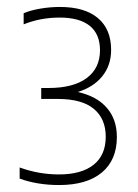

<svg xmlns="http://www.w3.org/2000/svg" viewBox="-20 -458 398 552"><path d="M316 -64Q316 2 272.8 38Q229.5 74 150 74Q87.5 74 36.5 55.5V23.5Q91.5 43.5 149.5 43.5Q214 43.5 249 15.8Q284 -12 284 -65Q284 -116.5 249.8 -145Q215.5 -173.5 146.5 -173.5H98.5V-205H119Q191 -205 229.2 -233.5Q267.5 -262 267.5 -313.5Q267.5 -360 238 -383.8Q208.5 -407.5 151.5 -407.5Q96.5 -407.5 48 -388V-420Q68 -428.5 96 -433.2Q124 -438 152.5 -438Q223.5 -438 261.5 -406Q299.5 -374 299.5 -314.5Q299.5 -270.5 274.2 -239Q249 -207.5 203.5 -193.5Q258 -181.5 287 -148.2Q316 -115 316 -64Z"/></svg>

Font: Encode Sans Semi Condensed Thin
Style: Regular
Weight: 250
Width: 4
Designer: Multiple Designers
Foundry: Impallari Type
Version: Version 2.000